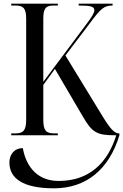

<svg xmlns="http://www.w3.org/2000/svg" viewBox="-20 -734 668 1042"><path d="M41 0H294V-10H274C230 -10 215 -26 215 -84V-273L278 -360L430 -101C478 -18 504 0 598 0H611C564 151 464 248 298 248C166 248 117 147 104 70C56 70 31 106 31 148C31 235 106 288 273 288C447 288 572 186 628 0V-10H626C603 -10 581 -30 536 -104L335 -433L467 -607C527 -688 545 -704 591 -704V-714H407V-704C475 -704 492 -698 492 -678C492 -664 480 -645 449 -603L215 -290V-632C215 -688 228 -704 271 -704H294V-714H41V-704H65C107 -704 122 -688 122 -633V-83C122 -26 106 -10 63 -10H41Z"/></svg>

Font: Noto Serif Display Condensed
Style: Regular
Weight: 400
Width: 3
Designer: Monotype Design Team
Foundry: Monotype Imaging Inc.
Version: Version 2.009